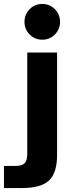

<svg xmlns="http://www.w3.org/2000/svg" viewBox="-23 -802 374 972"><path d="M191 -601Q153 -601 127 -627.5Q101 -654 101 -691Q101 -729 127 -755.5Q153 -782 191 -782Q229 -782 255 -755.5Q281 -729 281 -691Q281 -654 255 -627.5Q229 -601 191 -601ZM-3 150V38H56Q87 38 101 25Q115 12 115 -22V-536H266V-18Q266 73 225.5 111.5Q185 150 87 150Z"/></svg>

Font: Txt Sans
Style: Bold
Weight: 700
Designer: Open Source
Foundry: XRLN
Version: Version 1.0